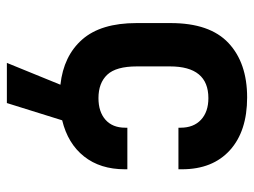

<svg xmlns="http://www.w3.org/2000/svg" viewBox="-108 -458 722 545"><g transform="rotate(90 252.5 -185.0)"><path d="M342 -331V-337Q342 -374 319.5 -395Q297 -416 258 -416Q168 -416 168 -307V-213Q168 -154 191.5 -129Q215 -104 258 -104Q297 -104 319.5 -124Q342 -144 342 -180V-186H460V-179Q460 -109 423.5 -63Q387 -17 321 -1L272 156H158L220 4Q138 -5 91.5 -58Q45 -111 45 -212V-309Q45 -420 101.5 -473Q158 -526 256 -526Q352 -526 406 -477Q460 -428 460 -341V-331Z"/></g></svg>

Font: D-DIN
Style: DIN-Bold
Weight: 700
Designer: Charles Nix
Foundry: Datto Inc.
Version: Version 1.00